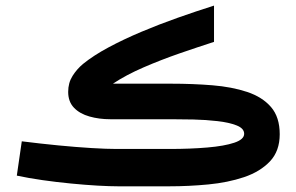

<svg xmlns="http://www.w3.org/2000/svg" viewBox="-20 -655 1041 675"><path d="M575.2 0H395Q366.7 0 323.2 -2.4Q279.8 -4.9 229.5 -9.8Q179.2 -14.6 129.6 -21.7Q80.1 -28.8 39.1 -37.6L56.6 -158.2Q122.6 -149.9 185.5 -143.8Q248.5 -137.7 301.8 -134.5Q355 -131.3 390.1 -131.3H574.7Q649.9 -131.3 709.5 -136.5Q769 -141.6 803.7 -153.3Q838.4 -165 838.4 -184.6Q838.4 -203.6 811.8 -214.1Q785.2 -224.6 744.4 -229.2Q703.6 -233.9 659.9 -234.9Q616.2 -235.8 581.5 -235.8H367.7Q328.6 -235.8 294.7 -245.4Q260.7 -254.9 240.2 -276.1Q219.7 -297.4 219.7 -332Q219.7 -363.8 235.1 -388.2Q250.5 -412.6 272.5 -430.7Q308.6 -460 361.3 -488.3Q414.1 -516.6 476.6 -543Q539.1 -569.3 604.7 -592.5Q670.4 -615.7 732.4 -635.3V-507.8Q676.3 -489.7 611.3 -467.3Q546.4 -444.8 484.9 -418.2Q423.3 -391.6 377 -360.8H581.1Q657.7 -360.8 726.6 -355.2Q795.4 -349.6 848.9 -331.8Q902.3 -314 932.9 -278.6Q963.4 -243.2 963.4 -183.1Q963.4 -124 929 -87.6Q894.5 -51.3 837.9 -32.2Q781.2 -13.2 712.6 -6.6Q644 0 575.2 0Z"/></svg>

Font: Vazirmatn RD UI
Style: Bold
Weight: 700
Designer: Saber Rastikerdar
Foundry: Saber Rastikerdar
Version: Version 33.003